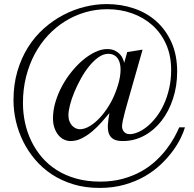

<svg xmlns="http://www.w3.org/2000/svg" viewBox="-20 -715 962 952"><path d="M550.3 -251.5Q568.8 -297.4 574.7 -334Q580.6 -370.6 575.4 -396Q570.3 -421.4 555.2 -434.8Q540 -448.2 517.1 -448.2Q492.7 -448.2 468.8 -431.4Q444.8 -414.6 422.9 -387.7Q400.9 -360.8 382.1 -327.1Q363.3 -293.5 349.1 -259.5Q335 -225.6 327.1 -195.1Q319.3 -164.6 319.3 -143.6Q319.3 -126 324.7 -112.8Q330.1 -99.6 338.4 -91.1Q346.7 -82.5 356.7 -78.4Q366.7 -74.2 375.5 -74.2Q399.4 -74.2 425.3 -89.8Q451.2 -105.5 474.6 -130.6Q498 -155.8 517.8 -187.5Q537.6 -219.2 550.3 -251.5ZM897 -83.5Q890.6 -60.5 875.5 -29.5Q860.4 1.5 835.9 34.7Q811.5 67.9 777.1 100.6Q742.7 133.3 697.8 159.2Q652.8 185.1 596.9 200.9Q541 216.8 473.6 216.8Q402.3 216.8 343.3 198.7Q284.2 180.7 236.8 149.4Q189.5 118.2 153.8 75.9Q118.2 33.7 94.5 -14.4Q70.8 -62.5 58.8 -114.7Q46.9 -167 46.9 -217.8Q46.9 -296.4 66.4 -362.3Q85.9 -428.2 119.4 -481.2Q152.8 -534.2 198 -574.2Q243.2 -614.3 294.7 -641.1Q346.2 -668 400.9 -681.4Q455.6 -694.8 508.8 -694.8Q580.6 -694.8 644 -673.3Q707.5 -651.9 755.1 -609.4Q802.7 -566.9 830.6 -504.4Q858.4 -441.9 858.4 -359.9Q858.4 -287.6 837.6 -224.9Q816.9 -162.1 780.5 -115.5Q744.1 -68.8 694.8 -42.2Q645.5 -15.6 588.9 -15.6Q557.1 -15.6 541 -26.1Q524.9 -36.6 519 -55.2Q513.2 -73.7 515.1 -99.1Q517.1 -124.5 522.5 -154.3Q504.4 -132.3 482.7 -107.9Q460.9 -83.5 436.5 -63Q412.1 -42.5 385.3 -29.1Q358.4 -15.6 330.1 -15.6Q313 -15.6 297.1 -23.2Q281.2 -30.8 269.3 -45.4Q257.3 -60.1 250 -80.8Q242.7 -101.6 242.7 -127.9Q242.7 -168 254.9 -209Q267.1 -250 287.6 -288.1Q308.1 -326.2 335.2 -359.6Q362.3 -393.1 392.1 -418Q421.9 -442.9 452.6 -457.3Q483.4 -471.7 510.7 -471.7Q534.2 -471.7 549.6 -464.1Q564.9 -456.5 574.7 -446Q584.5 -435.5 589.1 -423.8Q593.8 -412.1 595.7 -403.3L610.8 -457L687 -468.8L631.3 -273.4Q623 -245.6 615.2 -216.8Q606.9 -188.5 600.1 -163.1Q593.3 -138.2 589.1 -117.9Q585 -97.7 585 -86.4Q585 -83 586.7 -76.9Q588.4 -70.8 592.5 -64.7Q596.7 -58.6 604 -54.2Q611.3 -49.8 622.6 -49.8Q641.6 -49.8 664.6 -59.6Q687.5 -69.3 710.4 -88.1Q733.4 -106.9 754.6 -134.3Q775.9 -161.6 792.2 -197Q808.6 -232.4 818.6 -275.6Q828.6 -318.8 828.6 -369.1Q828.6 -439.5 803.7 -495.4Q778.8 -551.3 735.6 -589.8Q692.4 -628.4 634.8 -648.9Q577.1 -669.4 512.2 -669.4Q455.6 -669.4 402.8 -654.1Q350.1 -638.7 303.5 -609.9Q256.8 -581.1 218.3 -539.8Q179.7 -498.5 152.1 -446.8Q124.5 -395 109.1 -333.7Q93.8 -272.5 93.8 -204.1Q93.8 -154.8 104 -106.9Q114.3 -59.1 135.3 -15.6Q156.2 27.8 187.7 64.7Q219.2 101.6 261.7 128.4Q304.2 155.3 357.9 170.4Q411.6 185.5 476.6 185.5Q538.1 185.5 588.6 171.6Q639.2 157.7 679.4 135.3Q719.7 112.8 751 84Q782.2 55.2 805.2 25.1Q828.1 -4.9 843.8 -33.2Q859.4 -61.5 868.7 -83.5Z"/></svg>

Font: Goda
Style: Regular
Weight: 400
Version: 1.0.5